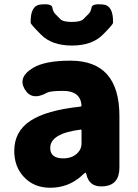

<svg xmlns="http://www.w3.org/2000/svg" viewBox="-20 -868 646 902"><path d="M216 14Q139 14 92 -37Q47 -85 47 -159Q47 -250 122 -300Q197 -350 357 -367Q363 -368 363 -374Q357 -441 277 -441Q217 -441 202 -433Q129 -392 96 -449Q63 -506 135 -549Q191 -583 311 -583Q541 -583 541 -323V-81Q541 0 470 7Q399 15 385 -52Q384 -57 381.5 -57Q379 -57 361 -40Q300 14 216 14ZM277 -124Q321 -124 346 -151Q363 -169 363 -193V-255Q363 -260 358 -259Q216 -241 216 -173Q216 -124 277 -124ZM172 -706Q124 -754 124 -761Q122 -843 172 -847Q223 -852 226 -832.5Q229 -813 240 -802Q251 -791 263.5 -778Q276 -765 317.5 -765Q359 -765 371.5 -778Q384 -791 395.5 -802Q407 -813 410 -832.5Q413 -852 463 -847Q513 -843 511 -761Q511 -753 464 -706Q413 -654 318 -654Q223 -654 172 -706Z"/></svg>

Font: Resource Han Rounded JP Heavy
Style: Regular
Weight: 900
Designer: Cyano Hao (round all glyphs); Ryoko NISHIZUKA 西塚涼子 (kana, bopomofo & ideographs); Paul D. Hunt (Latin, Greek & Cyrillic)
Foundry: Cyano Hao
Version: 0.990